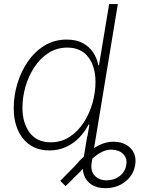

<svg xmlns="http://www.w3.org/2000/svg" viewBox="-20 -748 781 969"><path d="M512.2 201.7Q469.2 201.7 442.1 183.8Q415 166 404.1 135.7Q393.1 105.5 398.9 68.4L419.9 -59.1H464.4L442.9 71.8Q435.5 114.3 457.8 138.2Q480 162.1 518.6 162.1Q555.7 162.1 583.5 140.9Q611.3 119.6 617.2 85Q623 51.3 602.5 30Q582 8.8 545.9 7.3Q522 6.3 498.3 16.8Q474.6 27.3 448.2 50.8Q421.9 74.2 389.6 113.3L311 191.4L284.2 164.6L355.5 92.3Q413.1 25.4 459.7 -3.7Q506.3 -32.7 551.3 -32.7Q606.9 -32.7 638.9 0Q670.9 32.7 662.1 85Q653.3 137.2 611.3 169.4Q569.3 201.7 512.2 201.7ZM229.5 11.2Q145 11.2 97.2 -47.6Q49.3 -106.4 49.3 -202.6Q49.3 -264.6 67.6 -325.7Q85.9 -386.7 120.6 -437.3Q155.3 -487.8 204.8 -518.1Q254.4 -548.3 316.9 -548.3Q363.8 -548.3 397 -530.8Q430.2 -513.2 450 -483.6Q469.7 -454.1 476.1 -418.5H479.5L530.8 -727.5H574.7L454.6 0H411.1L431.2 -118.7H426.8Q408.2 -82.5 379.4 -53Q350.6 -23.4 312.7 -6.1Q274.9 11.2 229.5 11.2ZM235.4 -29.8Q289.1 -29.8 331.1 -57.1Q373 -84.5 402.3 -129.4Q431.6 -174.3 446.8 -228Q461.9 -281.7 461.9 -334.5Q461.9 -412.6 425.3 -460.2Q388.7 -507.8 319.8 -507.8Q267.1 -507.8 225.1 -481Q183.1 -454.1 153.8 -409.7Q124.5 -365.2 108.9 -311.8Q93.3 -258.3 93.3 -204.6Q93.3 -127 129.9 -78.4Q166.5 -29.8 235.4 -29.8Z"/></svg>

Font: Inter 17pt ExtraLight
Style: Italic
Weight: 250
Italic angle: -9.3988°
Version: Version 4.001;git-66647c0bb